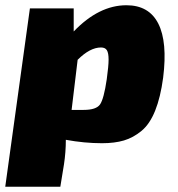

<svg xmlns="http://www.w3.org/2000/svg" viewBox="-39 -532 677 732"><path d="M242 -500V-412Q338 -512 443 -512Q529 -512 564.5 -442Q600 -372 583 -236Q573 -161 552.5 -110Q532 -59 500.5 -33Q469 -7 433.5 3.5Q398 14 350 14Q283 14 212 1Q212 48 205 94L191 180H-19L75 -500ZM234 -113H280Q328 -113 342.5 -134Q357 -155 368 -230Q375 -280 375 -305Q375 -330 368.5 -340.5Q362 -351 346 -351Q304 -351 257 -304Z"/></svg>

Font: Exo 2.0 Black
Style: Italic
Weight: 900
Italic angle: -8°
Designer: Natanael Gama
Version: Version 1.001;PS 001.001;hotconv 1.0.70;makeotf.lib2.5.58329